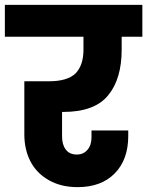

<svg xmlns="http://www.w3.org/2000/svg" viewBox="-37 -760 605 789"><path d="M223 -300C223 -300 223 -300 223 -300C309 -300 371 -323 408 -369C445 -414 463 -477 463 -556C463 -556 463 -609 463 -609C463 -609 548 -609 548 -609C548 -609 548 -740 548 -740C548 -740 -17 -740 -17 -740C-17 -740 -17 -609 -17 -609C-17 -609 306 -609 306 -609C306 -609 306 -556 306 -556C306 -556 306 -556 306 -556C306 -513 295 -481 274 -459C252 -437 215 -426 164 -426C164 -426 63 -426 63 -426C63 -426 63 -208 63 -208C63 -208 63 -208 63 -208C63 -167 71 -130 88 -97C105 -64 130 -39 163 -20C196 -1 235 9 282 9C282 9 282 9 282 9C347 9 398 -10 435 -48C472 -86 490 -137 490 -201C490 -201 490 -224 490 -224C490 -224 339 -224 339 -224C339 -224 339 -196 339 -196C339 -196 339 -196 339 -196C339 -175 334 -158 323 -145C312 -132 298 -125 279 -125C279 -125 279 -125 279 -125C258 -125 243 -132 233 -146C223 -159 218 -177 218 -200C218 -200 218 -300 218 -300C218 -300 223 -300 223 -300Z"/></svg>

Font: Girnar Poppins
Style: Bold
Weight: 500
Designer: Ninad Kale (Devanagari), Jonny Pinhorn (Latin)
Foundry: Indian Type Foundry
Version: ""